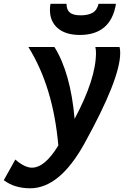

<svg xmlns="http://www.w3.org/2000/svg" viewBox="-109 -762 684 1018"><path d="M50.8 236.3Q-32.2 236.3 -88.9 193.4L-27.8 84Q22 127 60.1 127Q128.9 127 200.2 9.3Q173.3 -301.3 41.5 -512.7H179.7Q265.1 -376 286.6 -131.8Q399.9 -343.8 399.9 -481.9Q399.9 -499 396.5 -512.7H524.9Q528.3 -500.5 528.3 -480.5Q528.3 -344.2 338.9 -1.5Q207.5 236.3 50.8 236.3ZM314 -576.7Q239.3 -576.7 197.5 -612.3Q155.8 -647.9 155.8 -709.5Q155.8 -728 158.7 -741.7H243.7Q243.7 -710 261.5 -695.3Q279.3 -680.7 318.8 -680.7Q356.9 -680.7 381.1 -693.8Q405.3 -707 413.6 -741.7H505.9Q479 -576.7 314 -576.7Z"/></svg>

Font: Cadman
Style: Bold Italic
Weight: 700
Italic angle: -12°
Designer: Paul James MIller
Foundry: High-Logic / Made with FontCreator
Version: Version 2.114;March 28, 2021;FontCreator 13.0.0.2683 64-bit